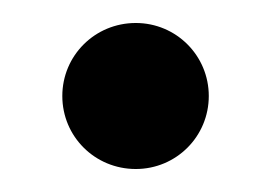

<svg xmlns="http://www.w3.org/2000/svg" viewBox="-20 -147 237 167"><path d="M98.1 0C133.3 0 161.6 -28.3 161.6 -63.5C161.6 -98.6 133.3 -127 98.1 -127C62.5 -127 34.2 -98.6 34.2 -63.5C34.2 -28.3 62.5 0 98.1 0Z"/></svg>

Font: LOB TGL 0-17
Style: Regular
Weight: 400
Designer: Peter Wiegel + adaptations and expanded glyphset by Studio LOB
Foundry: Peter Wiegel + adaptations and expanded glyphset by Studio LOB
Version: Version 1.003;Glyphs 3.1.2 (3151)